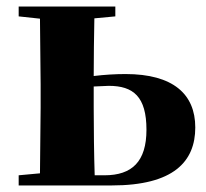

<svg xmlns="http://www.w3.org/2000/svg" viewBox="-20 -566 630 586"><path d="M37 0H321C510 0 576 -73 576 -177C576 -279 508 -340 363 -340C332 -340 299 -338 266 -334C266 -388 267 -459 268 -510L332 -516V-546H37V-516L102 -509L104 -308V-238L102 -37L37 -31ZM266 -302 312 -304C387 -304 427 -271 427 -170C427 -73 383 -31 299 -31H269C267 -89 266 -180 266 -238Z"/></svg>

Font: Noto Serif SC Black
Style: Regular
Weight: 900
Designer: Ryoko NISHIZUKA 西塚涼子 (kana & ideographs); Frank Grießhammer (Latin, Greek & Cyrillic); Wenlong ZHANG 张文龙 (bopomofo); San
Foundry: Adobe
Version: Version 2.001;hotconv 1.1.0;makeotfexe 2.6.0